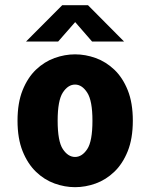

<svg xmlns="http://www.w3.org/2000/svg" viewBox="-20 -726 590 756"><path d="M275.5 11Q235 11 194.8 -3.5Q154.5 -18 121.8 -49.5Q89 -81 69 -130.8Q49 -180.5 49 -251Q49 -321 69 -370.8Q89 -420.5 121.8 -451.8Q154.5 -483 194.8 -497.5Q235 -512 275.5 -512Q316.5 -512 356.8 -497.5Q397 -483 430 -451.8Q463 -420.5 483 -370.8Q503 -321 503 -251Q503 -180.5 483 -130.8Q463 -81 430 -49.5Q397 -18 356.8 -3.5Q316.5 11 275.5 11ZM275.5 -108Q303 -108 323.5 -138.8Q344 -169.5 344 -251Q344 -329.5 323.5 -361.2Q303 -393 275.5 -393Q248 -393 227.5 -361.8Q207 -330.5 207 -251Q207 -169.5 227.5 -138.8Q248 -108 275.5 -108ZM82.5 -562.5 225 -705.5H326.5L468.5 -562.5H342.5L276 -639L209 -562.5Z"/></svg>

Font: Trispace SemiCondensed
Style: Bold
Weight: 700
Width: 4
Designer: Tyler Finck
Foundry: Etcetera Type Company
Version: Version 1.210; ttfautohint (v1.8.3)